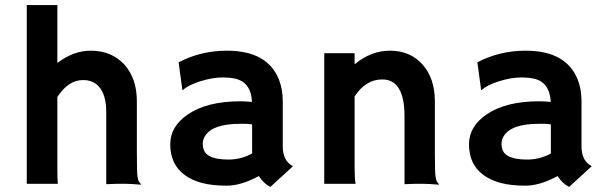

<svg xmlns="http://www.w3.org/2000/svg" viewBox="-20 -718 2372 750"><path d="M204.1 -54.7Q204.1 -12.7 206.1 0H84.5V-698.2H204.1V-472.2Q267.1 -520 334 -520Q416 -520 465.8 -465.8Q514.6 -411.6 514.6 -322.3V-127.9Q514.6 -45.4 517.1 -28.8Q519.5 -12.2 523.7 -7.3Q527.8 -2.4 530.8 1.5L529.8 3.4Q490.2 0 472.2 0H437.5Q421.4 0 395 1.5V-281.2Q395 -348.6 365.2 -380.9Q342.8 -405.3 304.2 -405.3Q247.1 -405.3 204.1 -339.4Z M991.2 -30.3Q921.9 7.3 865.7 7.3Q809.6 7.3 769.5 -3.2Q729.5 -13.7 701.7 -34.2Q645 -75.7 645 -154.3Q645 -224.6 714.4 -271.5Q789.6 -322.3 918.5 -322.3L938 -321.8Q943.8 -321.3 951.2 -321Q958.5 -320.8 964.4 -319.8Q960.4 -397.9 897 -411.1Q876 -415.5 852.3 -415.5Q828.6 -415.5 805.9 -411.4Q783.2 -407.2 761.7 -400.4Q714.4 -385.3 693.8 -365.7L692.4 -366.7L677.7 -474.6Q764.2 -520 866.7 -520Q1025.9 -520 1070.3 -405.3Q1084.5 -368.7 1084.5 -322.8V-146Q1084.5 -89.4 1124.5 -68.8L1036.1 12.2Q1008.3 -2.4 991.2 -30.3ZM964.8 -231.9Q951.7 -234.4 937.5 -234.4H918Q810.1 -234.4 780.8 -186.5Q772 -172.4 772 -156.7Q772 -141.1 777.6 -129.2Q783.2 -117.2 796.4 -109.4Q821.8 -94.7 871.8 -94.7Q921.9 -94.7 965.3 -118.7Q964.8 -124 964.8 -129.9Z M1365.2 -62.5Q1365.2 -19.5 1369.1 0H1246.6V-510.3H1365.2V-466.8Q1429.7 -520 1502.9 -520Q1583 -520 1630.9 -465.6Q1678.7 -411.1 1678.7 -322.3V-127.9Q1678.7 -45.4 1681.2 -28.8Q1683.6 -12.2 1687.7 -7.3Q1691.9 -2.4 1694.8 1.5L1693.8 3.4Q1654.3 0 1636.2 0H1602.1Q1586.4 0 1560.1 1.5V-264.6Q1560.1 -407.7 1473.1 -407.7Q1408.7 -407.7 1365.2 -341.3Z M2158.2 -30.3Q2088.9 7.3 2032.7 7.3Q1976.6 7.3 1936.5 -3.2Q1896.5 -13.7 1868.7 -34.2Q1812 -75.7 1812 -154.3Q1812 -224.6 1881.3 -271.5Q1956.5 -322.3 2085.4 -322.3L2105 -321.8Q2110.8 -321.3 2118.2 -321Q2125.5 -320.8 2131.3 -319.8Q2127.4 -397.9 2064 -411.1Q2043 -415.5 2019.3 -415.5Q1995.6 -415.5 1972.9 -411.4Q1950.2 -407.2 1928.7 -400.4Q1881.3 -385.3 1860.8 -365.7L1859.4 -366.7L1844.7 -474.6Q1931.2 -520 2033.7 -520Q2192.9 -520 2237.3 -405.3Q2251.5 -368.7 2251.5 -322.8V-146Q2251.5 -89.4 2291.5 -68.8L2203.1 12.2Q2175.3 -2.4 2158.2 -30.3ZM2131.8 -231.9Q2118.7 -234.4 2104.5 -234.4H2085Q1977.1 -234.4 1947.8 -186.5Q1939 -172.4 1939 -156.7Q1939 -141.1 1944.6 -129.2Q1950.2 -117.2 1963.4 -109.4Q1988.8 -94.7 2038.8 -94.7Q2088.9 -94.7 2132.3 -118.7Q2131.8 -124 2131.8 -129.9Z"/></svg>

Font: HammersmithOne
Style: Regular
Weight: 400
Designer: Nicole Fally
Foundry: Nicole Fally
Version: Version 1.003